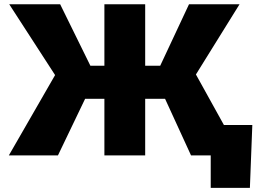

<svg xmlns="http://www.w3.org/2000/svg" viewBox="-20 -748 1250 924"><path d="M678.7 -727.5V-431.6H751L889.6 -727.5H1132.8L922.9 -389.6L1138.7 0H899.4L774.4 -272.5H678.7V0H482.4V-272.5H389.6L258.8 0H22.5L245.1 -386.7L24.4 -727.5H269.5L415 -431.6H482.4V-727.5ZM994.1 156.2V0H947.3V-146.5H1194.3L1182.6 156.2Z"/></svg>

Font: Inter Black
Style: Regular
Weight: 900
Designer: Rasmus Andersson
Foundry: rsms
Version: Version 4.000;git-a52131595